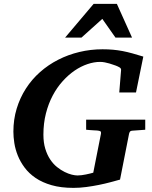

<svg xmlns="http://www.w3.org/2000/svg" viewBox="-20 -937 770 974"><path d="M648.9 -273.9Q642.1 -272.9 639.4 -269.3Q636.7 -265.6 634.8 -258.8L588.9 -25.9Q567.9 -20 540.5 -12.7Q513.2 -5.4 481.9 1Q450.7 7.3 417.7 11.7Q384.8 16.1 353 16.1Q289.1 16.1 241.7 2.4Q194.3 -11.2 160.6 -34.2Q127 -57.1 105 -86.7Q83 -116.2 70.3 -147.9Q57.6 -179.7 52.7 -211.2Q47.9 -242.7 47.9 -269Q47.9 -331.1 64.7 -386.2Q81.5 -441.4 111.6 -488Q141.6 -534.7 183.3 -571.5Q225.1 -608.4 275.4 -634Q325.7 -659.7 382.8 -673.3Q439.9 -687 500 -687Q528.3 -687 553 -684.8Q577.6 -682.6 601.8 -678Q626 -673.3 651.4 -666.3Q676.8 -659.2 707 -649.9L669.9 -467.8H585L594.2 -581.1Q595.2 -589.8 586.7 -595Q578.1 -600.1 567.9 -604Q563 -605.5 554.4 -608.6Q545.9 -611.8 534.9 -615Q523.9 -618.2 511.7 -620.6Q499.5 -623 487.8 -623Q457 -623 423.8 -611.8Q390.6 -600.6 358.6 -578.9Q326.7 -557.1 297.9 -525.1Q269 -493.2 247.3 -452.1Q225.6 -411.1 212.9 -361.3Q200.2 -311.5 200.2 -253.9Q200.2 -213.4 209.7 -182.4Q219.2 -151.4 234.6 -128.2Q250 -105 269.3 -89.6Q288.6 -74.2 307.9 -64.7Q327.1 -55.2 344.2 -51Q361.3 -46.9 373 -46.9Q382.8 -46.9 394 -48.3Q405.3 -49.8 416 -52Q426.8 -54.2 436.5 -56.6Q446.3 -59.1 453.1 -61L492.2 -258.8Q493.7 -268.1 489.3 -271Q484.9 -273.9 473.1 -274.9Q464.4 -274.9 455.1 -275.9Q446.8 -276.4 436.8 -277.1Q426.8 -277.8 417 -278.8V-330.1H716.8V-278.8ZM565.9 -746.1 499 -841.3 393.1 -746.1H310.1L455.1 -917.5H572.8L649.9 -746.1Z"/></svg>

Font: Charis SIL Viet
Style: Bold Italic
Weight: 700
Italic angle: -11°
Foundry: SIL International
Version: Version 5.000